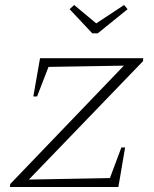

<svg xmlns="http://www.w3.org/2000/svg" viewBox="-20 -752 620 772"><path d="M555 -506 96 -30 422 -36 468 -159H483L456 0H20L21 -12L478 -488L175 -483L129 -364H114L141 -518H556ZM351 -618 260 -715 278 -732 367 -658 479 -732 493 -715 373 -618Z"/></svg>

Font: Piazzolla SC ExtraLight
Style: Italic
Weight: 200
Italic angle: -11.3°
Designer: Juan Pablo del Peral
Foundry: Huerta Tipografica
Version: Version 1.330